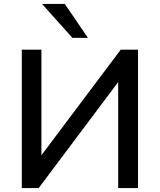

<svg xmlns="http://www.w3.org/2000/svg" viewBox="-20 -958 813 978"><path d="M91 0V-705H191V-150H178L595 -705H683V0H582V-556H594L177 0ZM349 -765 194 -938H310L428 -765Z"/></svg>

Font: NunitoSans_10ptSemiBold
Style: Regular
Weight: 600
Designer: Vernon Adams
Foundry: Vernon Adams
Version: Version 3.101;gftools[0.9.27]